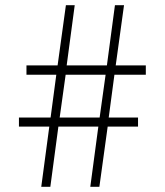

<svg xmlns="http://www.w3.org/2000/svg" viewBox="-20 -720 635 740"><path d="M139 0 170 -232H53V-267H175L197 -432H82V-468H202L234 -700H268L237 -468H392L423 -700H458L426 -468H542V-432H421L399 -267H512V-232H395L363 0H328L359 -232H205L174 0ZM210 -267H364L387 -432H233Z"/></svg>

Font: Zen Kaku Gothic New Light
Style: Regular
Weight: 300
Designer: Yoshimichi Ohira
Foundry: Positype
Version: Version 1.002